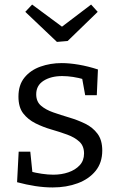

<svg xmlns="http://www.w3.org/2000/svg" viewBox="-20 -814 530 843"><path d="M139 -400Q139 -368 160 -350Q181 -332 214 -320.5Q247 -309 284 -298Q321 -287 354 -271Q387 -255 408 -227Q429 -199 429 -153Q429 -100 400 -64Q371 -28 321.5 -9.5Q272 9 211 9Q174 9 135 3Q96 -3 55 -14L62 -148H113L123 -50L114 -61Q137 -55 164 -51Q191 -47 214 -47Q250 -47 280.5 -57.5Q311 -68 330 -88.5Q349 -109 349 -140Q349 -173 328.5 -192Q308 -211 275 -223Q242 -235 205.5 -245.5Q169 -256 136 -272.5Q103 -289 82 -316Q61 -343 61 -390Q61 -441 87.5 -473.5Q114 -506 157.5 -521.5Q201 -537 251 -537Q285 -537 326 -530Q367 -523 410 -509L405 -396H354L339 -479L351 -465Q299 -480 253 -480Q204 -480 171.5 -459.5Q139 -439 139 -400ZM380 -794 409 -762 277 -634 230 -630 91 -762 121 -794 279 -677H226Z"/></svg>

Font: Pack4
Style: Regular
Weight: 400
Version: Version 2.002